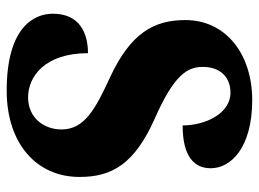

<svg xmlns="http://www.w3.org/2000/svg" viewBox="-120 -644 774 574"><g transform="rotate(90 267.0 -357.0)"><path d="M251 10C408 10 509 -78 509 -208C509 -305 470 -372 336 -432C204 -490 180 -530 180 -576C180 -632 214 -659 257 -659C320 -659 355 -583 355 -516C450 -516 483 -552 483 -600C483 -660 422 -724 279 -724C144 -724 40 -647 40 -524C40 -431 78 -361 211 -299C307 -255 367 -222 367 -154C367 -102 333 -54 271 -54C209 -54 139 -104 139 -233C80 -233 21 -209 21 -128C21 -72 61 10 251 10Z"/></g></svg>

Font: Noto Serif Tamil Condensed Black
Style: Regular
Weight: 900
Width: 3
Designer: Indian Type Foundry, Tom Grace, and the Monotype Design Team
Foundry: Monotype Imaging Inc.
Version: Version 2.004